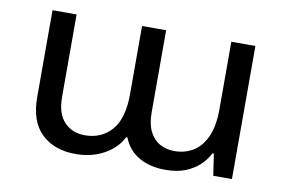

<svg xmlns="http://www.w3.org/2000/svg" viewBox="-60 -591 1039 699"><g transform="rotate(10 460.0 -241.5)"><path d="M255 9Q176 9 129 -36Q82 -81 82 -171V-492H171V-188Q171 -125 200.5 -94.5Q230 -64 276 -64Q338 -64 375.5 -107Q413 -150 413 -241V-492H502V-188Q502 -146 515.5 -118.5Q529 -91 553 -77.5Q577 -64 607 -64Q647 -64 677.5 -83Q708 -102 725.5 -141.5Q743 -181 743 -241V-492H832V0H763L751 -80H746Q734 -56 713 -36Q692 -16 661 -3.5Q630 9 586 9Q531 9 490 -14Q449 -37 431 -83H426Q407 -43 361 -17Q315 9 255 9Z"/></g></svg>

Font: Noto Sans Armenian
Style: Regular
Weight: 400
Designer: Monotype Design Team
Foundry: Monotype Imaging Inc.
Version: Version 2.007